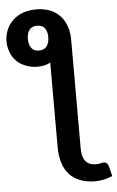

<svg xmlns="http://www.w3.org/2000/svg" viewBox="-119 -815 631 1038"><g transform="rotate(-5 196.0 -296.0)"><path d="M113.8 -549.8Q141.6 -549.8 155.3 -567.4Q169.9 -585.9 169.9 -617.7Q169.9 -649.4 155.8 -667.5Q142.1 -684.6 114.3 -684.6Q87.4 -684.6 73.7 -667.5Q59.1 -648.9 59.1 -617.2Q59.1 -585.4 73.7 -566.9Q87.4 -549.8 113.8 -549.8ZM435.5 106.9 449.2 160.6Q423.8 170.9 403.3 175.3Q380.4 180.7 355.5 180.7Q307.1 180.7 271 165.5Q236.3 151.9 212.9 124.5Q189.9 98.6 179.7 62Q168.5 25.4 168.5 -17.6V-479.5Q138.7 -463.4 97.7 -463.4Q64.9 -463.4 35.2 -475.1Q4.9 -486.8 -14.2 -505.9Q-34.2 -524.9 -45.4 -553.7Q-57.1 -583.5 -57.1 -613.8Q-57.1 -647.5 -43.9 -678.7Q-31.7 -707 -8.3 -728.5Q15.1 -750.5 46.4 -761.7Q79.1 -772.9 117.7 -772.9Q156.7 -772.9 189 -761.2Q220.2 -750 244.1 -726.1Q266.6 -703.6 279.3 -669.4Q292 -635.3 292 -593.3V-3.4Q292 43.9 311 66.4Q329.6 89.4 367.2 89.4Q383.8 89.4 392.6 86.4Q400.4 83.5 408.7 83.5Q417 83.5 424.3 87.9Q431.6 92.8 435.5 106.9Z"/></g></svg>

Font: Lato-SemiBold
Style: Bold
Weight: 500
Designer: Lukasz Dziedzic with Adam Twardoch and Botio Nikoltchev
Foundry: tyPoland Lukasz Dziedzic
Version: ""